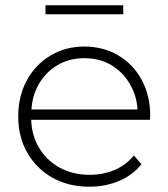

<svg xmlns="http://www.w3.org/2000/svg" viewBox="-20 -702 637 726"><path d="M318 4Q239 4 178.5 -30Q118 -64 83.5 -124Q49 -184 49 -261Q49 -339 81.5 -398.5Q114 -458 171 -492Q228 -526 299 -526Q370 -526 426.5 -493Q483 -460 515.5 -400.5Q548 -341 548 -263Q548 -260 547.5 -256.5Q547 -253 547 -249H98Q100 -191 126 -146Q155 -96 205 -68.5Q255 -41 319 -41Q369 -41 412.5 -59Q456 -77 486 -114L515 -81Q481 -39 429.5 -17.5Q378 4 318 4ZM500 -288Q497 -338 474 -379Q448 -427 403 -454.5Q358 -482 299 -482Q241 -482 195.5 -454.5Q150 -427 124 -379Q102 -338 99 -288ZM152 -648V-682H446V-648Z"/></svg>

Font: Montserrat Z Light
Style: Regular
Weight: 300
Designer: Julieta Ulanovsky
Foundry: Julieta Ulanovsky
Version: Version 8.000